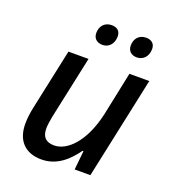

<svg xmlns="http://www.w3.org/2000/svg" viewBox="-136 -839 857 953"><g transform="rotate(20 293.0 -363.0)"><path d="M462 -628C495 -628 520 -653 520 -693C520 -721 502 -736 473 -736C436 -736 414 -709 414 -674C414 -643 435 -628 462 -628ZM281 -628C313 -628 338 -653 338 -693C338 -721 321 -736 291 -736C254 -736 232 -709 232 -674C232 -643 253 -628 281 -628ZM190 10C274 10 329 -46 368 -100H373L363 0H446L561 -539H456L408 -309C373 -151 293 -77 226 -77C180 -77 161 -101 161 -143C161 -160 164 -180 169 -207L240 -539H134L66 -221C59 -189 55 -158 55 -130C55 -40 105 10 190 10Z"/></g></svg>

Font: Noto Sans Medium
Style: Italic
Weight: 500
Italic angle: -12°
Designer: Monotype Design Team
Foundry: Monotype Imaging Inc.
Version: Version 2.013